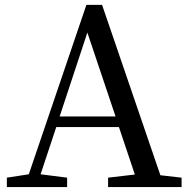

<svg xmlns="http://www.w3.org/2000/svg" viewBox="-20 -758 766 778"><path d="M221.7 -286.1H448.2L334 -626ZM629.9 -47.9 715.8 -38.1V0H418V-38.1L526.4 -50.8L461.9 -243.2H208L144.5 -51.8L252 -38.1V0H7.8V-38.1L96.7 -51.8L330.1 -738.3H393.6Z"/></svg>

Font: GenYoMin TW TTF Medium
Style: Regular
Weight: 500
Version: Version 1.300